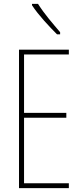

<svg xmlns="http://www.w3.org/2000/svg" viewBox="-20 -970 423 990"><path d="M176 -950H145V-943C178 -892 236 -831 274 -793H290V-804C251 -850 211 -895 176 -950ZM335 0V-25H104V-363H322V-388H104V-689H335V-714H78V0Z"/></svg>

Font: Noto Sans Bengali ExtraCondensed Thin
Style: Regular
Weight: 100
Width: 2
Designer: Joana Ranito - Universal Thirst; Jelle Bosma - Monotype Design Team
Foundry: Universal Thirst ehf.
Version: Version 3.000